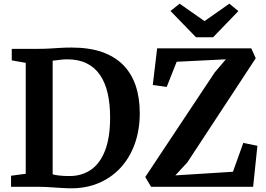

<svg xmlns="http://www.w3.org/2000/svg" viewBox="-20 -1006 1435 1034"><path d="M118.6 -70.1V-667.6L43.3 -680.8V-743H190Q222 -743 250.3 -744.8Q278.7 -746.6 306.8 -748.3Q334.9 -749.9 365.9 -749.9Q460 -749.9 529.2 -725.9Q598.3 -701.8 643.4 -656Q688.5 -610.2 710.6 -544.7Q732.7 -479.2 732.7 -396.5Q732.7 -307.1 706.2 -232.3Q679.7 -157.6 629.7 -103Q579.6 -48.5 509.5 -19.3Q439.3 10 351.5 8Q332.4 7.5 311.3 6.2Q290.1 5 268.9 3.5Q247.6 2 227.8 1Q208 0 191.4 0H39.5V-59.6ZM263.6 -67.1Q278.5 -63.3 294.1 -61.2Q309.7 -59.1 325.8 -58.5Q341.9 -57.9 359.1 -58Q423 -59 471.2 -92.8Q519.3 -126.6 546.2 -196.3Q573 -266.1 573 -373.8Q573 -446.1 559.8 -503.7Q546.6 -561.3 518.7 -602.1Q490.9 -642.8 447.2 -664.6Q403.6 -686.4 343.2 -686.4Q324.7 -686.4 309.8 -684.7Q294.9 -683.1 283.4 -681.4Q271.8 -679.8 263.6 -679.3ZM1136.6 -616.3 1196.5 -686.6 931.5 -673.4 877.8 -537.9 802.8 -548.4 826.3 -745.6H1333.2L1357.3 -692.4L988.8 -131.3L924.2 -61.5L1234.5 -81L1290.3 -236.5L1366.2 -220.8L1343.2 0H793.6L762.3 -52.8ZM947.4 -986.2 1081.3 -892.3 1215.2 -986.2 1263.7 -946.2 1127.7 -805.4H1035.5L898.1 -946.9Z"/></svg>

Font: Merriweather 7pt Light
Style: Regular
Weight: 300
Designer: Eben Sorkin
Foundry: Eben Sorkin
Version: Version 2.200;gftools[0.9.31]